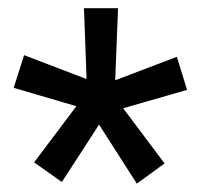

<svg xmlns="http://www.w3.org/2000/svg" viewBox="-20 -731 477 459"><path d="M61.5 -342.8 127.9 -295.9 216.8 -433.1 307.1 -292 373.5 -340.3 274.4 -472.2 427.2 -516.1 402.8 -595.2 255.4 -539.1 262.2 -711.4H180.7L187 -542L37.6 -599.1L12.7 -521L162.6 -477.1Z"/></svg>

Font: Bert Sans Medium
Style: Regular
Weight: 500
Designer: Christian Robertson (Google), Cristiano Sobral
Foundry: Google, Cristiano Sobral
Version: Version 3.101